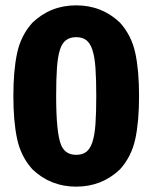

<svg xmlns="http://www.w3.org/2000/svg" viewBox="-20 -683 570 718"><path d="M101 -598Q169 -663 265 -663Q361 -663 429 -598Q472 -550 486 -484.5Q500 -419 500 -324Q500 -229 486 -163.5Q472 -98 429 -50Q361 15 265 15Q169 15 101 -50Q58 -98 44 -163.5Q30 -229 30 -324Q30 -419 44 -484.5Q58 -550 101 -598ZM208 -142Q223 -104 265 -104Q288 -104 302.5 -115Q317 -126 325.5 -151.5Q334 -177 337 -219Q340 -261 340 -324Q340 -387 337 -429Q334 -471 325.5 -496.5Q317 -522 302.5 -533Q288 -544 265 -544Q242 -544 227 -533Q212 -522 204 -496.5Q196 -471 193 -429Q190 -387 190 -324Q190 -188 208 -142Z"/></svg>

Font: Signika
Style: Bold
Weight: 700
Designer: Anna Giedrys
Foundry: Anna Giedrys
Version: Version 1.001